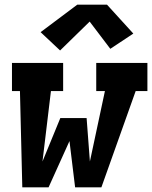

<svg xmlns="http://www.w3.org/2000/svg" viewBox="-20 -798 648 818"><path d="M75 0 65 -410H31V-530H249V-410H197L161 -110L237 -295H349L363 -110L427 -410H390V-530H608V-410H558L412 0H300L276 -197L187 0ZM236 -583 153 -661 309 -778H436L548 -655L450 -590L362 -706Z"/></svg>

Font: Iosevka Slab HvExObl
Style: Regular
Weight: 900
Width: 7
Italic angle: -9°
Monospace: yes
Designer: Belleve Invis
Foundry: Belleve Invis
Version: Version 11.1.1; ttfautohint (v1.8.3)